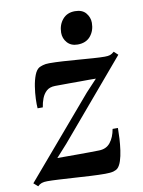

<svg xmlns="http://www.w3.org/2000/svg" viewBox="-102 -797 650 870"><g transform="rotate(-10 223.0 -362.0)"><path d="M344.5 -420.5Q332 -421 313 -420.8Q294 -420.5 271.8 -420.5Q249.5 -420.5 227.5 -420.5Q205.5 -420.5 187 -420.2Q168.5 -420 156.5 -420Q131.5 -419.5 117.2 -406.8Q103 -394 95.5 -374.5Q88 -355 85 -334H61Q59.5 -350.5 60.5 -377.5Q61.5 -404.5 66 -433.5Q70.5 -462.5 79.2 -485Q88 -507.5 101.5 -515.5Q107 -518.5 118.8 -522.2Q130.5 -526 148.5 -526Q176.5 -526 211.2 -523.8Q246 -521.5 281.5 -518.8Q317 -516 348.8 -513.8Q380.5 -511.5 401.5 -511.5Q417 -511.5 426 -514.5Q435 -517.5 445 -526.5L463.5 -509.5L161 -153L110 -96.5Q128.5 -96.5 154.2 -96.5Q180 -96.5 207.8 -96.5Q235.5 -96.5 260.2 -96.8Q285 -97 302 -97.5Q335.5 -98 354.2 -121.5Q373 -145 379.5 -183H404Q404 -161.5 402.5 -134.5Q401 -107.5 397.2 -81Q393.5 -54.5 386.8 -33.8Q380 -13 370 -3Q363 4 349.5 7.8Q336 11.5 311.5 11.5Q282.5 11.5 245.5 9.5Q208.5 7.5 170.5 5Q132.5 2.5 99.8 0.8Q67 -1 47 -1Q31 -1 21 2.5Q11 6 2.5 14.5L-17 -2.5L293 -365.5ZM290.5 -587Q260 -587 242.8 -606.5Q225.5 -626 225.5 -652.5Q226 -689 246.8 -713.5Q267.5 -738 303.5 -738Q337.5 -738 354 -718Q370.5 -698 370.5 -673Q370.5 -637 349.8 -612Q329 -587 290.5 -587Z"/></g></svg>

Font: Merriweather 120pt SemiBold
Style: Italic
Weight: 600
Italic angle: -7.8°
Version: Version 2.101